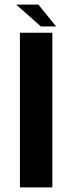

<svg xmlns="http://www.w3.org/2000/svg" viewBox="-20 -818 330 838"><path d="M67 0H208.5V-675H67ZM158.5 -702.5H225L147.5 -798H50.5Z"/></svg>

Font: Anybody UltraCondensed Thin SemiBold
Style: Regular
Weight: 600
Version: Version 1.111